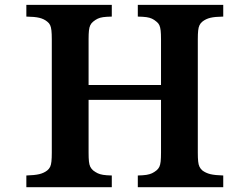

<svg xmlns="http://www.w3.org/2000/svg" viewBox="-20 -780 1040 800"><path d="M89.8 -759.8H445.8V-710.9Q422.9 -710.4 409.4 -708.5Q396 -706.5 387 -702.1Q377.9 -697.8 368.2 -689.9Q360.4 -683.6 356.2 -675Q352.1 -666.5 350.6 -652.8Q349.1 -639.2 349.1 -616.2V-425.8H650.9V-616.2Q650.9 -639.2 649.4 -652.8Q647.9 -666.5 644 -675Q640.1 -683.6 631.8 -689.9Q622.6 -697.8 613.3 -702.1Q604 -706.5 590.6 -708.5Q577.1 -710.4 554.2 -710.9V-759.8H910.2V-710.9Q875.5 -710.4 856.4 -705.8Q837.4 -701.2 823.2 -689.9Q815.4 -683.6 811.3 -675Q807.1 -666.5 805.7 -652.8Q804.2 -639.2 804.2 -616.2V-144Q804.2 -121.1 805.7 -107.2Q807.1 -93.3 811.3 -85Q815.4 -76.7 823.2 -69.8Q837.4 -59.1 856.4 -54.4Q875.5 -49.8 910.2 -48.8V0H554.2V-48.8Q577.1 -49.3 590.6 -51.5Q604 -53.7 613.3 -58.1Q622.6 -62.5 631.8 -69.8Q640.1 -76.7 644 -85Q647.9 -93.3 649.4 -107.2Q650.9 -121.1 650.9 -144V-363.8H349.1V-144Q349.1 -121.1 350.6 -107.2Q352.1 -93.3 356.2 -85Q360.4 -76.7 368.2 -69.8Q377.9 -62.5 387 -58.1Q396 -53.7 409.4 -51.5Q422.9 -49.3 445.8 -48.8V0H89.8V-48.8Q124.5 -49.8 143.8 -54.4Q163.1 -59.1 176.8 -69.8Q185.1 -76.7 189 -85Q192.9 -93.3 194.3 -107.2Q195.8 -121.1 195.8 -144V-616.2Q195.8 -639.2 194.3 -652.8Q192.9 -666.5 189 -675Q185.1 -683.6 176.8 -689.9Q163.1 -701.2 143.8 -705.8Q124.5 -710.4 89.8 -710.9Z"/></svg>

Font: BIZ UDMincho
Style: Bold
Weight: 700
Monospace: yes
Designer: TypeBank Co., Ltd.
Foundry: Morisawa Inc.
Version: Version 1.06